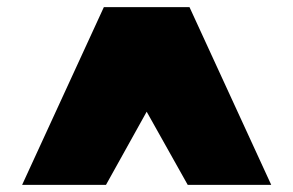

<svg xmlns="http://www.w3.org/2000/svg" viewBox="-20 -720 822 538"><path d="M42 -202 271 -700H511L740 -202H506L391 -407L277 -202Z"/></svg>

Font: Georama ExtraExtended Black
Style: Regular
Weight: 900
Width: 8
Designer: Jean-Baptiste Levee
Foundry: Production Type
Version: Version 1.000